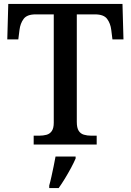

<svg xmlns="http://www.w3.org/2000/svg" viewBox="-20 -734 664 975"><path d="M151 0V-45H179Q199 -45 216 -49.5Q233 -54 243 -68.5Q253 -83 253 -111V-661H161Q117 -661 100 -638Q83 -615 79 -582L73 -534H17L22 -714H602L607 -534H551L545 -582Q541 -615 524 -638Q507 -661 462 -661H370V-115Q370 -85 379.5 -70Q389 -55 406 -50Q423 -45 443 -45H471V0ZM230 208Q236 187 241.5 161.5Q247 136 252.5 110Q258 84 262 61H364V71Q355 92 340.5 119Q326 146 309.5 173Q293 200 278 221H230Z"/></svg>

Font: Noto Serif Gujarati Medium
Style: Regular
Weight: 500
Version: Version 2.102